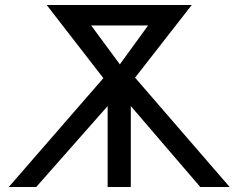

<svg xmlns="http://www.w3.org/2000/svg" viewBox="-20 -749 955 769"><path d="M345.2 -647 460 -491.2 573.2 -647ZM167 -729H748L521 -438L899.9 0H782.2L503.9 -324.2V0H411.1V-324.2L125 0H15.1L394 -436Z"/></svg>

Font: Miedinger*
Style: Book
Weight: 400
Version: Version 001.000